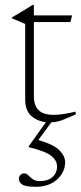

<svg xmlns="http://www.w3.org/2000/svg" viewBox="-20 -488 328 774"><path d="M116.5 -100Q116.5 -63 135.5 -44Q154.5 -25 197 -25Q230.5 -25 285 -38V-26.5Q255.5 -13.5 238.5 -6.8Q221.5 0 210.2 2.2Q199 4.5 187 5L134.5 76.5Q196.5 94.5 219.5 117.8Q242.5 141 242.5 166Q242.5 206 210 235.5Q177.5 265 124.5 265Q83.5 265 69.8 255.8Q56 246.5 56 233Q56 224.5 61.8 217.8Q67.5 211 78 211Q87 211 94.2 218.8Q101.5 226.5 112 234.2Q122.5 242 141 242Q173.5 242 191.8 225.5Q210 209 210 183Q210 159 186.5 140.2Q163 121.5 95 105V103L165 4.5Q131 1 106.2 -20.8Q81.5 -42.5 81.5 -87V-391.5L28.5 -414V-418Q49 -430 72 -443.8Q95 -457.5 112 -468.5H116.5V-426H270.5L264 -399H116.5Z"/></svg>

Font: Newsreader Text ExtraLight
Style: Regular
Weight: 275
Designer: Hugues Gentile
Foundry: Production Type
Version: Version 1.001